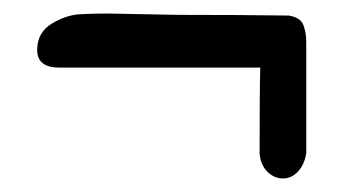

<svg xmlns="http://www.w3.org/2000/svg" viewBox="-20 -300 524 284"><path d="M139 -280 244 -278Q335 -278 407 -277Q427 -274 430 -259Q433 -251 433 -236V-73Q430 -56 420.5 -46Q411 -36 398.5 -36Q386 -36 376 -45.5Q366 -55 364 -72Q364 -171 365 -200H68Q35 -200 35 -226Q35 -252 56.5 -265Q78 -278 99 -279Q120 -280 139 -280Z"/></svg>

Font: Patrick Hand
Style: Regular
Weight: 400
Designer: Patrick Wagesreiter
Foundry: Patrick Wagesreiter
Version: Version 1.003;PS 001.003;hotconv 1.0.70;makeotf.lib2.5.58329